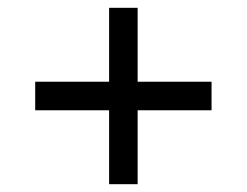

<svg xmlns="http://www.w3.org/2000/svg" viewBox="-20 -568 632 491"><path d="M259 -286H70V-359H259V-548H332V-359H521V-286H332V-97H259Z"/></svg>

Font: lsinhala15
Style: Book
Weight: 400
Designer: Jelle Bosma - Monotype Design Team
Foundry: Monotype Imaging Inc.
Version: Version 2.003